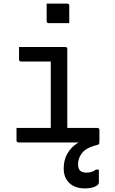

<svg xmlns="http://www.w3.org/2000/svg" viewBox="-20 -794 640 1070"><path d="M72 -81H263V-451H97Q94 -451 91.5 -452.5Q89 -454 87.5 -456.5Q86 -459 86 -462V-532H344Q348 -532 350 -530.5Q352 -529 353.5 -527Q355 -525 355 -521V-81H523Q527 -81 529 -79.5Q531 -78 532.5 -76Q534 -74 534 -70V0H530Q532 2 534 4Q533 9 528 11.5Q523 14 510 17Q460 30 437.5 58.5Q415 87 415 121Q415 146 426.5 157Q438 168 461 168Q478 168 490.5 164Q503 160 515 151H531V223Q531 237 508 246.5Q485 256 454 256Q398 256 366.5 226Q335 196 335 145Q335 97 356 61Q377 25 413 3Q415 1 418 0H83Q80 0 77.5 -1.5Q75 -3 73.5 -5Q72 -7 72 -11ZM240 -774H355Q360 -774 363 -771Q366 -768 366 -763V-665H251Q246 -665 243 -668Q240 -671 240 -676Z"/></svg>

Font: Code D OnePiece
Style: Regular
Weight: 400
Version: Version 1.085; ttfautohint (v1.8.4.7-5d5b);Nerd Fonts 3.0.2